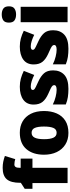

<svg xmlns="http://www.w3.org/2000/svg" viewBox="698 -1514 826 2263"><g transform="rotate(-90 1111.5 -383.0)"><path d="M373 -414H265V0H85V-414H17V-505L88 -551V-560Q88 -668 129.5 -716.5Q171 -765 264 -765Q303 -765 335 -758.5Q367 -752 404 -739L367 -617Q353 -621 337 -624Q321 -627 304 -627Q265 -627 265 -570V-553H373Z M934 -278Q934 -193 905.5 -128Q877 -63 819.5 -26.5Q762 10 676 10Q597 10 539 -26.5Q481 -63 450 -128Q419 -193 419 -278Q419 -409 485.5 -486Q552 -563 679 -563Q754 -563 811.5 -530Q869 -497 901.5 -433Q934 -369 934 -278ZM602 -277Q602 -205 619.5 -167Q637 -129 678 -129Q718 -129 734.5 -167Q751 -205 751 -278Q751 -350 734.5 -387Q718 -424 677 -424Q638 -424 620 -387.5Q602 -351 602 -277Z M1413 -170Q1413 -87 1360.5 -38.5Q1308 10 1195 10Q1143 10 1099 3.5Q1055 -3 1011 -21V-174Q1055 -152 1102.5 -140.5Q1150 -129 1184 -129Q1239 -129 1239 -158Q1239 -169 1231 -178Q1223 -187 1200.5 -198.5Q1178 -210 1134 -229Q1072 -257 1041 -296Q1010 -335 1010 -400Q1010 -480 1066.5 -521.5Q1123 -563 1220 -563Q1271 -563 1315.5 -551Q1360 -539 1407 -516L1359 -393Q1324 -411 1287.5 -422.5Q1251 -434 1224 -434Q1182 -434 1182 -410Q1182 -400 1189.5 -392.5Q1197 -385 1218 -374.5Q1239 -364 1281 -345Q1345 -316 1379 -277.5Q1413 -239 1413 -170Z M1886 -170Q1886 -87 1833.5 -38.5Q1781 10 1668 10Q1616 10 1572 3.5Q1528 -3 1484 -21V-174Q1528 -152 1575.5 -140.5Q1623 -129 1657 -129Q1712 -129 1712 -158Q1712 -169 1704 -178Q1696 -187 1673.5 -198.5Q1651 -210 1607 -229Q1545 -257 1514 -296Q1483 -335 1483 -400Q1483 -480 1539.5 -521.5Q1596 -563 1693 -563Q1744 -563 1788.5 -551Q1833 -539 1880 -516L1832 -393Q1797 -411 1760.5 -422.5Q1724 -434 1697 -434Q1655 -434 1655 -410Q1655 -400 1662.5 -392.5Q1670 -385 1691 -374.5Q1712 -364 1754 -345Q1818 -316 1852 -277.5Q1886 -239 1886 -170Z M2072 -776Q2114 -776 2141 -757.5Q2168 -739 2168 -691Q2168 -644 2140.5 -625.5Q2113 -607 2072 -607Q2029 -607 2002.5 -625.5Q1976 -644 1976 -691Q1976 -739 2002.5 -757.5Q2029 -776 2072 -776ZM2162 -553V0H1981V-553Z"/></g></svg>

Font: Noto Sans Sinhala UI SemiCondensed Black
Style: Regular
Weight: 900
Width: 4
Designer: Jelle Bosma - Monotype Design Team
Foundry: Monotype Imaging Inc.
Version: Version 2.006; ttfautohint (v1.8.4.7-5d5b)